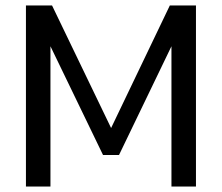

<svg xmlns="http://www.w3.org/2000/svg" viewBox="-20 -678 807 698"><path d="M163.4 0V-509.8L354.6 -114.4H412.6L603.3 -509.8V0H692.4V-658.1H597.4L383.9 -212.6L169.2 -658.1H74.3V0Z"/></svg>

Font: Arad-FD-VF Thin
Style: Regular
Weight: 100
Designer: Mohammad Darvishi
Version: Version 1.010;September 21, 2024;FontCreator 15.0.0.2992 64-